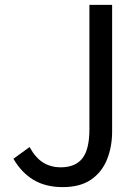

<svg xmlns="http://www.w3.org/2000/svg" viewBox="-20 -753 575 786"><path d="M237 13Q167 13 117.5 -16.5Q68 -46 35 -103L101 -151Q126 -106 157.5 -87Q189 -68 228 -68Q288 -68 317 -104.5Q346 -141 346 -224V-733H439V-215Q439 -152 418 -100Q397 -48 352.5 -17.5Q308 13 237 13Z"/></svg>

Font: Noto Sans HK Thin
Style: Regular
Weight: 400
Version: Version 2.004-H2;hotconv 1.0.118;makeotfexe 2.5.65603